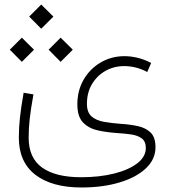

<svg xmlns="http://www.w3.org/2000/svg" viewBox="-20 -601 761 841"><path d="M642.1 -325.2 625 -285.6Q599.1 -299.3 574 -305.4Q548.8 -311.5 524.4 -311.5Q479 -311.5 441.9 -290.5Q404.8 -269.5 382.8 -232.4Q360.8 -195.3 360.8 -146.5Q360.8 -108.4 381.3 -90.8Q401.9 -73.2 435.3 -67.4Q468.8 -61.5 508.3 -58.6Q547.9 -56.2 582.8 -48.8Q617.7 -41.5 639.4 -20.8Q661.1 0 661.1 43.9Q661.1 96.7 618.9 136.5Q576.7 176.3 503.4 198.2Q430.2 220.2 336.9 220.2Q207.5 220.2 135 164.6Q62.5 108.9 62.5 1.5Q62.5 -41 67.4 -86.2Q72.3 -131.3 83.5 -194.8L126.5 -187.5Q114.7 -122.1 110.1 -80.3Q105.5 -38.6 105.5 2Q105.5 90.8 164.6 133.1Q223.6 175.3 335.4 175.3Q416 175.3 480 159.2Q543.9 143.1 581.3 114.3Q618.7 85.4 618.7 47.4Q618.7 18.6 601.1 5.4Q583.5 -7.8 555.4 -12Q527.3 -16.1 494.6 -18.1Q450.2 -21 409.9 -29.5Q369.6 -38.1 344.2 -64Q318.8 -89.8 318.8 -144Q318.8 -205.1 346.7 -252.7Q374.5 -300.3 421.4 -327.6Q468.3 -355 525.4 -355Q552.7 -355 582.5 -347.9Q612.3 -340.8 642.1 -325.2ZM107.9 -528.3 160.6 -581.1 213.9 -528.3 160.6 -475.1ZM192.9 -383.3 245.6 -436 298.8 -383.3 245.6 -330.1ZM22.9 -383.3 75.7 -436 128.9 -383.3 75.7 -330.1Z"/></svg>

Font: Estedad-FD ExtraLight
Style: Regular
Weight: 200
Designer: Amin Abedi
Version: Version 7.3